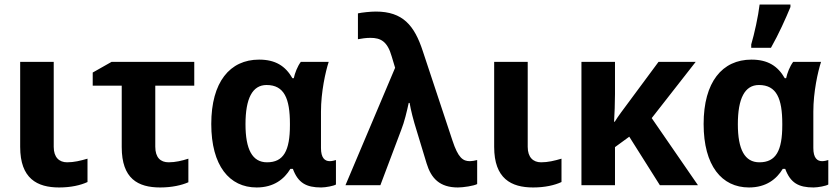

<svg xmlns="http://www.w3.org/2000/svg" viewBox="-20 -817 3695 847"><path d="M217 -544H69V-169C69 -29 144 10 241 10C293 10 336 0 366 -14V-117C335 -108 307 -101 276 -101C241 -101 217 -123 217 -169Z M837 -544H472L389 -497V-439H517V-168C517 -29 588 10 687 10C738 10 782 0 811 -13V-117C783 -108 754 -101 724 -101C688 -101 665 -122 665 -170V-439H837Z M1112 10C1188 10 1234 -27 1261 -72H1272C1295 -10 1331 10 1397 10C1417 10 1453 3 1462 -3V-111C1457 -109 1443 -106 1435 -106C1413 -106 1396 -120 1396 -164V-325C1396 -411 1416 -501 1430 -544H1307C1292 -524 1281 -495 1276 -472H1270C1239 -526 1195 -554 1123 -554C994 -554 912 -455 912 -270C912 -86 992 10 1112 10ZM1158 -101C1093 -101 1063 -158 1063 -269C1063 -382 1093 -442 1156 -442C1234 -442 1259 -382 1259 -271V-265C1259 -152 1231 -101 1158 -101Z M1504 0H1658L1750 -244C1764 -279 1775 -326 1783 -363H1787C1792 -332 1804 -285 1818 -241L1862 -96C1882 -30 1920 10 2000 10C2024 10 2070 3 2085 -5V-111C2073 -108 2062 -106 2053 -106C2022 -106 2001 -121 1976 -197L1845 -592C1808 -705 1757 -766 1638 -766C1615 -766 1576 -762 1559 -758V-644C1575 -647 1595 -650 1614 -650C1659 -650 1689 -635 1708 -568L1723 -518Z M2308 -544H2160V-169C2160 -29 2235 10 2332 10C2384 10 2427 0 2457 -14V-117C2426 -108 2398 -101 2367 -101C2332 -101 2308 -123 2308 -169Z M3049 -544H2885L2748 -359C2728 -332 2708 -306 2692 -280H2689C2691 -317 2693 -360 2693 -402V-544H2545V0H2693V-168L2756 -214L2891 0H3059L2855 -296Z M3294 -606H3381C3416 -668 3446 -735 3467 -786V-797H3331C3325 -746 3308 -668 3294 -621ZM3284 10C3360 10 3406 -27 3433 -72H3444C3467 -10 3503 10 3569 10C3589 10 3625 3 3634 -3V-111C3629 -109 3615 -106 3607 -106C3585 -106 3568 -120 3568 -164V-325C3568 -411 3588 -501 3602 -544H3479C3464 -524 3453 -495 3448 -472H3442C3411 -526 3367 -554 3295 -554C3166 -554 3084 -455 3084 -270C3084 -86 3164 10 3284 10ZM3330 -101C3265 -101 3235 -158 3235 -269C3235 -382 3265 -442 3328 -442C3406 -442 3431 -382 3431 -271V-265C3431 -152 3403 -101 3330 -101Z"/></svg>

Font: Noto Sans Display
Style: Bold
Weight: 700
Designer: Monotype Design Team
Foundry: Monotype Imaging Inc.
Version: Version 1.900